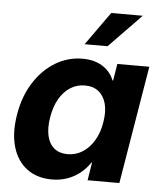

<svg xmlns="http://www.w3.org/2000/svg" viewBox="-53 -791 711 847"><g transform="rotate(5 302.0 -367.0)"><path d="M208.5 10.3Q142.1 10.3 97.4 -23.2Q52.7 -56.6 34.7 -117.7Q16.6 -178.7 30.3 -261.2Q43.9 -343.8 82.8 -404.5Q121.6 -465.3 177.2 -498.8Q232.9 -532.2 297.4 -532.2Q334 -532.2 361.3 -521.7Q388.7 -511.2 407.7 -492.4Q426.8 -473.6 437 -447.8H439.5L451.7 -522.5H593.3L506.3 0H365.7L378.4 -79.6H376Q357.4 -51.8 332.3 -31.7Q307.1 -11.7 275.9 -0.7Q244.6 10.3 208.5 10.3ZM267.1 -106.9Q303.7 -106.9 333.7 -126Q363.8 -145 384.5 -179.9Q405.3 -214.8 412.6 -261.7Q420.4 -308.6 411.4 -343Q402.3 -377.4 378.4 -396.5Q354.5 -415.5 317.9 -415.5Q282.2 -415.5 253.2 -397Q224.1 -378.4 204.3 -344Q184.6 -309.6 176.8 -261.7Q168.9 -213.4 177.2 -178.7Q185.5 -144 208.5 -125.5Q231.4 -106.9 267.1 -106.9ZM300.3 -596.7 405.3 -744.1H544.9L401.9 -596.7Z"/></g></svg>

Font: Inter 28pt
Style: Bold Italic
Weight: 700
Italic angle: -9.3988°
Designer: Rasmus Andersson
Foundry: rsms
Version: Version 4.001;git-66647c0bb